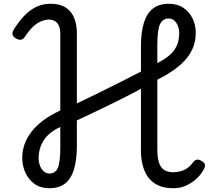

<svg xmlns="http://www.w3.org/2000/svg" viewBox="-20 -982 1142 1019"><path d="M242 17Q196 17 164 -5.5Q132 -28 115 -65Q98 -102 98 -144Q98 -181 110 -215.5Q122 -250 146.5 -282Q171 -314 209 -342.5Q247 -371 300 -396V-803Q300 -840 284.5 -859Q269 -878 241 -878Q219 -878 197 -868.5Q175 -859 154.5 -839.5Q134 -820 113 -788Q103 -773 91 -771Q79 -769 63 -779Q46 -790 46 -802.5Q46 -815 56 -830Q81 -869 109 -898.5Q137 -928 171.5 -945Q206 -962 248 -962Q318 -962 353 -921Q388 -880 388 -803V-433Q446 -461 502.5 -488.5Q559 -516 616 -545Q673 -574 728 -602V-735Q728 -810 743.5 -860.5Q759 -911 791.5 -936.5Q824 -962 876 -962Q921 -962 952.5 -941Q984 -920 1001.5 -885Q1019 -850 1019 -807Q1019 -772 1008 -739Q997 -706 973 -675.5Q949 -645 910 -616Q871 -587 815 -559V-188Q815 -147 823.5 -120Q832 -93 850.5 -80.5Q869 -68 900 -68Q920 -68 938.5 -73Q957 -78 972.5 -88.5Q988 -99 999 -113Q1010 -130 1022 -134Q1034 -138 1051 -127Q1069 -116 1068 -103.5Q1067 -91 1055 -72Q1044 -53 1021 -32Q998 -11 967.5 3Q937 17 899 17Q854 17 821.5 2.5Q789 -12 768.5 -38.5Q748 -65 738 -102Q728 -139 728 -183V-511Q690 -490 647.5 -468.5Q605 -447 561 -425.5Q517 -404 473 -383Q429 -362 388 -343V-210Q388 -135 373 -84.5Q358 -34 326 -8.5Q294 17 242 17ZM242 -61Q274 -61 287 -91Q300 -121 300 -200V-308Q271 -295 249 -277.5Q227 -260 213.5 -239.5Q200 -219 192.5 -195Q185 -171 185 -144Q185 -108 201.5 -84.5Q218 -61 242 -61ZM815 -647Q846 -663 868.5 -680Q891 -697 904.5 -716Q918 -735 924.5 -757.5Q931 -780 931 -807Q931 -838 915.5 -861Q900 -884 876 -884Q844 -884 829.5 -854Q815 -824 815 -745Z"/></svg>

Font: Playwrite HU
Style: Regular
Weight: 400
Designer: Veronika Burian, José Scaglione
Foundry: TypeTogether
Version: Version 1.002